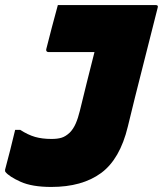

<svg xmlns="http://www.w3.org/2000/svg" viewBox="-57 -720 645 760"><path d="M147 -170Q171 -170 187 -175Q203 -180 219 -195Q233 -209 242.5 -230.5Q252 -252 259 -281Q273 -338 287 -395Q301 -452 317 -514H134Q130 -514 127.5 -517Q125 -520 126 -525Q138 -572 148.5 -612.5Q159 -653 172 -700H559Q571 -700 567 -689Q538 -573 507.5 -454Q477 -335 449 -219Q418 -90 343 -35Q268 20 146 20Q70 20 24.5 -0.5Q-21 -21 -36 -40Q-37 -42 -37 -48Q-26 -89 -16.5 -126.5Q-7 -164 3 -206H23Q54 -186 82 -178Q110 -170 147 -170Z"/></svg>

Font: Recursive Sn Lnr St Blk
Style: Italic
Weight: 900
Italic angle: -15°
Version: Version 1.079;hotconv 1.0.112;makeotfexe 2.5.65598; ttfautoh